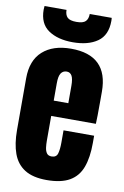

<svg xmlns="http://www.w3.org/2000/svg" viewBox="-103 -1008 693 1075"><g transform="rotate(10 244.0 -471.0)"><path d="M240.2 7.8Q162.1 7.8 115.7 -21.5Q69.3 -50.8 49.3 -106Q29.3 -161.1 29.3 -238.8V-533.2Q29.3 -635.3 87.9 -687.7Q146.5 -740.2 249 -740.2Q460 -740.2 460 -533.2V-480Q460 -383.3 458 -350.1H204.1V-208.5Q204.1 -189 206.5 -170.2Q209 -151.4 217.5 -139.2Q226.1 -127 245.1 -127Q272.5 -127 279.3 -150.6Q286.1 -174.3 286.1 -212.4V-282.7H460V-241.2Q460 -159.2 439.7 -103.8Q419.4 -48.3 371.3 -20.3Q323.2 7.8 240.2 7.8ZM203.1 -437H286.1V-535.6Q286.1 -575.2 276.4 -592.5Q266.6 -609.9 247.1 -609.9Q226.1 -609.9 214.6 -593.3Q203.1 -576.7 203.1 -535.6ZM250.5 -777.3Q165 -777.3 112.1 -813.5Q59.1 -849.6 59.1 -929.2Q59.1 -939.5 60.5 -949.7H185.5Q185.5 -921.9 199.7 -907.5Q213.9 -893.1 251.5 -893.1Q289.1 -893.1 303.2 -907.5Q317.4 -921.9 317.4 -949.7H442.4Q442.9 -944.8 443.1 -939.9Q443.4 -935.1 443.4 -932.6Q443.4 -851.1 390.9 -814.2Q338.4 -777.3 250.5 -777.3Z"/></g></svg>

Font: webenart
Style: Regular
Weight: 400
Designer: Vernon Adams
Foundry: Vernon Adams
Version: Version 2.116; ttfautohint (v1.8.3)